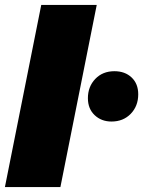

<svg xmlns="http://www.w3.org/2000/svg" viewBox="-25 -762 583 782"><path d="M-5 0 143 -742H369L221 0ZM429 -267Q388 -267 360.5 -293Q333 -319 333 -362Q333 -409 363 -440.5Q393 -472 441 -472Q484 -472 511 -446.5Q538 -421 538 -378Q538 -330 507.5 -298.5Q477 -267 429 -267Z"/></svg>

Font: Montserrat Black
Style: Italic
Weight: 900
Italic angle: -11.3°
Designer: Julieta Ulanovsky
Foundry: Julieta Ulanovsky
Version: Version 9.000; ttfautohint (v1.8.4.7-5d5b)